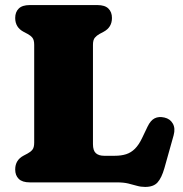

<svg xmlns="http://www.w3.org/2000/svg" viewBox="-20 -720 722 758"><path d="M389 -594.5 373 -586Q362 -580 354.5 -571.2Q347 -562.5 347 -543V-151Q347 -125.5 358.5 -115.2Q370 -105 391 -105H433Q458.5 -105 478 -111.2Q497.5 -117.5 512.8 -132.8Q528 -148 540.5 -174L562.5 -220Q574.5 -245 590.8 -253Q607 -261 629 -256Q651.5 -251 662.2 -232.2Q673 -213.5 665.5 -186L629 -56Q618 -17.5 602 0.2Q586 18 553 18Q536 18 520.5 13.5Q505 9 486.5 4.5Q468 0 441 0H97.5Q68 0 54 -13.8Q40 -27.5 40 -51Q40 -88 73 -105.5L89 -114Q100.5 -120 107.8 -128.8Q115 -137.5 115 -157V-543Q115 -562.5 107.8 -571.2Q100.5 -580 89 -586L73 -594.5Q40 -612 40 -649Q40 -672.5 54 -686.2Q68 -700 97.5 -700H364.5Q394 -700 408 -686.2Q422 -672.5 422 -649Q422 -612 389 -594.5Z"/></svg>

Font: Fraunces SuperSoft
Style: Regular
Weight: 900
Version: Version 1.000;[b76b70a41]